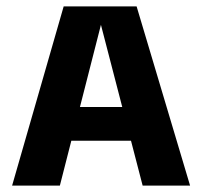

<svg xmlns="http://www.w3.org/2000/svg" viewBox="-20 -583 631 603"><path d="M18 0 180 -563H409L577 0H428L297 -505L168 0ZM153 -141 148 -247H443L439 -141Z"/></svg>

Font: Darker Grotesque Black
Style: Regular
Weight: 900
Designer: Gabriel Lam
Foundry: TypeRant
Version: Version 1.000;gftools[0.9.28]